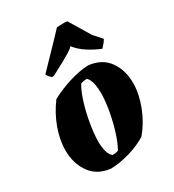

<svg xmlns="http://www.w3.org/2000/svg" viewBox="-175 -813 840 925"><g transform="rotate(-30 245.0 -351.0)"><path d="M170 10Q97 2 60 -50.5Q23 -103 23 -175Q23 -234 46 -296.5Q69 -359 109 -412Q159 -439 217.5 -457Q276 -475 323 -476Q396 -468 432.5 -416Q469 -364 468 -290Q467 -231 441.5 -166Q416 -101 373 -50Q332 -24 275.5 -7.5Q219 9 170 10ZM209 -43Q217 -43 226.5 -44.5Q236 -46 241 -48Q258 -77 273.5 -125Q289 -173 299 -226.5Q309 -280 310 -325Q310 -358 304.5 -383.5Q299 -409 285 -423Q266 -423 250 -417Q232 -388 216.5 -339Q201 -290 191.5 -235.5Q182 -181 181 -136Q181 -104 187.5 -79Q194 -54 209 -43ZM155 -515 144 -514Q130 -525 122 -541Q160 -581 202.5 -624.5Q245 -668 284 -710Q297 -711 313.5 -711.5Q330 -712 342 -710L412 -594L452 -549Q447 -540 438.5 -529.5Q430 -519 422 -511Q385 -526 351.5 -547.5Q318 -569 294 -599L285 -589Q264 -574 226 -553Q188 -532 155 -515Z"/></g></svg>

Font: Labrada ExtraBold
Style: Italic
Weight: 800
Italic angle: -7°
Designer: Mercedes Jáuregui
Foundry: Omnibus-Type Team
Version: Version 1.000; ttfautohint (v1.8.4.7-5d5b)